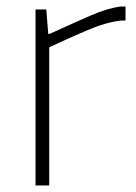

<svg xmlns="http://www.w3.org/2000/svg" viewBox="-20 -569 418 589"><path d="M89 -540H122L128 -465H132Q209 -500 259.5 -522Q310 -544 351 -549H365V-506H352Q306 -501 249.5 -477Q193 -453 131 -424V0H89Z"/></svg>

Font: Encode Sans Wide
Style: Thin
Weight: 100
Designer: Pablo Impallari, Andres Torresi
Foundry: Pablo Impallari, Andres Torresi
Version: Version 1.000; ttfautohint (v1.00) -l 8 -r 50 -G 200 -x 14 -